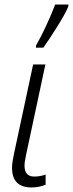

<svg xmlns="http://www.w3.org/2000/svg" viewBox="-20 -816 322 846"><path d="M119 10Q151 10 181 -2V-47Q157 -38 131 -38Q88 -38 88 -86Q88 -97 90.5 -110Q93 -123 96 -139L180 -532H126L42 -140Q38 -121 35.5 -105.5Q33 -90 33 -77Q33 10 119 10ZM138 -606H171Q194 -638 230.5 -696Q267 -754 280 -785L282 -796H223Q209 -758 184 -704Q159 -650 139 -616Z"/></svg>

Font: Noto Sans Display SemiCondensed Light
Style: Italic
Weight: 300
Width: 4
Italic angle: -12°
Designer: Monotype Design Team
Foundry: Monotype Imaging Inc.
Version: Version 1.900